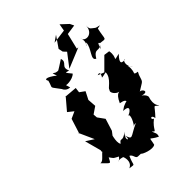

<svg xmlns="http://www.w3.org/2000/svg" viewBox="-260 -999 1149 1149"><g transform="rotate(-45 314.5 -424.0)"><path d="M261 10C262 18 331 46 355 28C370 -35 349 -15 409 14C419 -13 403 -19 402 -39C422 -9 410 -42 464 -83C440 -93 467 -118 473 -80C534 -144 508 -141 542 -117C547 -120 513 -132 536 -202C529 -176 549 -209 509 -233C566 -216 537 -263 518 -257C581 -298 568 -278 586 -332C604 -364 589 -342 572 -358C594 -418 555 -437 596 -393C565 -417 577 -467 594 -457C567 -452 541 -457 590 -507C522 -492 572 -493 560 -558L524 -563L450 -489L410 -505C410 -505 442 -519 421 -481C418 -477 409 -473 456 -484C457 -434 390 -402 399 -394C381 -380 410 -347 429 -345C438 -338 415 -360 385 -293C451 -282 398 -257 444 -280C377 -262 392 -261 366 -246C435 -245 385 -206 366 -205C389 -209 363 -149 337 -124C355 -149 368 -141 368 -141C284 -103 288 -76 267 -143C284 -80 237 -109 285 -153C231 -110 242 -153 217 -118C198 -143 230 -219 212 -180L235 -210L259 -287L228 -330L226 -356L270 -386L266 -440L291 -489L259 -512L263 -544L181 -551L187 -553L124 -479L159 -451L115 -431L85 -336L82 -347L127 -247L77 -279L105 -175C98 -157 118 -151 119 -171C87 -153 73 -117 49 -121C97 -74 88 -72 109 -111C133 -79 119 -92 156 -71C127 -33 120 -67 171 -51C173 -50 194 3 150 23C201 28 172 36 203 -30C225 -20 217 10 238 9ZM405 -853 356 -782 362 -753 380 -734 317 -652 446 -705 434 -706 458 -806 521 -815 509 -840 464 -882 456 -837 365 -825ZM232 -603C219 -591 289 -592 311 -618C287 -649 273 -657 309 -646C285 -698 338 -686 323 -730C246 -681 271 -692 244 -694C221 -706 225 -712 236 -676C180 -720 163 -711 178 -691C163 -630 149 -670 206 -590C193 -634 192 -571 242 -570ZM532 -602C545 -634 548 -647 556 -631C609 -625 589 -617 608 -702C658 -710 606 -706 596 -719C585 -730 568 -730 571 -766C569 -696 497 -696 493 -735C515 -678 460 -664 500 -692C499 -643 438 -597 474 -581C511 -643 522 -587 556 -634Z"/></g></svg>

Font: Asimov Aggro
Style: It
Weight: 500
Designer: Google
Version: Version 2.000980; 2014